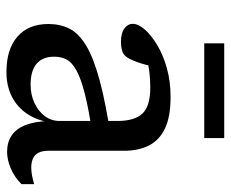

<svg xmlns="http://www.w3.org/2000/svg" viewBox="-80 -626 716 596"><g transform="rotate(90 278.0 -328.0)"><path d="M413 -315.5 397.5 -257Q318.5 -245.5 270.8 -233.2Q223 -221 198 -207Q173 -193 164.5 -176.2Q156 -159.5 156 -138Q156 -102 178 -83.5Q200 -65 242.5 -65Q274 -65 299.8 -77Q325.5 -89 340.5 -109.2Q355.5 -129.5 355.5 -154.5V-335Q355.5 -387 332.8 -411.8Q310 -436.5 251.5 -436.5Q223.5 -436.5 199.5 -433.2Q175.5 -430 154 -424L189 -457Q185 -438 181 -422.8Q177 -407.5 172.5 -395.2Q168 -383 162.5 -372Q154 -355 140.8 -350.2Q127.5 -345.5 109.5 -345.5Q82.5 -345.5 68.2 -356.2Q54 -367 54 -382Q54 -399 71.2 -419Q88.5 -439 119 -457.5Q149.5 -476 191 -487.8Q232.5 -499.5 281 -499.5Q342.5 -499.5 379 -482Q415.5 -464.5 431.8 -432Q448 -399.5 448 -355V-120Q448 -101.5 454 -89.8Q460 -78 471.8 -72.5Q483.5 -67 500.5 -67Q512 -67 525 -69.5Q538 -72 551.5 -76V-36.5Q528.5 -14 501.8 -3Q475 8 451 8Q421.5 8 400.5 -6.2Q379.5 -20.5 368.2 -49.2Q357 -78 355.5 -122L359.5 -123.5Q353 -83 332.5 -53Q312 -23 279.2 -6.5Q246.5 10 203.5 10Q133 10 93.8 -24Q54.5 -58 54.5 -120.5Q54.5 -156.5 68.8 -185.2Q83 -214 121.2 -237.2Q159.5 -260.5 230 -279.5Q300.5 -298.5 413 -315.5ZM114.5 -604V-666H408.5V-604Z"/></g></svg>

Font: Newsreader 9pt
Style: Regular
Weight: 400
Designer: Hugues Gentile
Foundry: Production Type
Version: Version 1.003